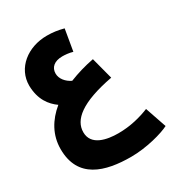

<svg xmlns="http://www.w3.org/2000/svg" viewBox="-209 -780 1109 1190"><g transform="rotate(-30 345.5 -185.0)"><path d="M382 271C493 271 613 237 661 212L609 60C549 84 474 105 386 105C306 105 200 86 200 -9C200 -98 287 -172 519 -216L478 -372C415 -360 355 -342 300 -320C262 -338 233 -372 233 -410C233 -454 265 -482 322 -482C341 -482 369 -480 396 -472L422 -625C380 -636 345 -641 303 -641C166 -641 53 -553 54 -426C56 -325 102 -269 151 -234C74 -171 26 -89 26 11C26 222 196 271 382 271Z"/></g></svg>

Font: Noto Sans Arabic UI SmCn Bk
Style: Regular
Weight: 900
Width: 4
Designer: Monotype Design Team, Nadine Chahine and Nizar Qandah
Foundry: Monotype Imaging Inc.
Version: Version 2.010